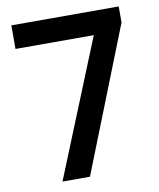

<svg xmlns="http://www.w3.org/2000/svg" viewBox="-80 -763 682 826"><g transform="rotate(-10 261.0 -350.0)"><path d="M126 0 368 -597H26V-700H495V-630L246 0Z"/></g></svg>

Font: Outfit Medium
Style: Regular
Weight: 500
Designer: Rodrigo Fuenzalida
Foundry: fragTYPE
Version: Version 1.100; ttfautohint (v1.8.4.7-5d5b);gftools[0.9.27]